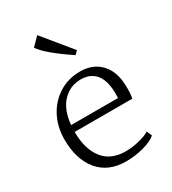

<svg xmlns="http://www.w3.org/2000/svg" viewBox="-209 -972 977 1093"><g transform="rotate(-30 279.5 -426.0)"><path d="M50 0ZM506 -359Q508 -319 501 -280H122Q122 -168 172 -103.5Q222 -39 319 -39Q364 -39 410 -50.5Q456 -62 478 -77L493 -43Q465 -18 408 -3Q351 12 293 12Q177 12 113.5 -64.5Q50 -141 50 -271Q50 -354 85 -420.5Q120 -487 181.5 -525Q243 -563 320 -563Q404 -563 454.5 -509Q505 -455 506 -359ZM124 -324H432Q433 -334 433 -352Q433 -471 366 -507Q339 -522 300 -522Q230 -522 181.5 -471Q133 -420 124 -324ZM161 -811 213 -864 366 -677 345 -656Q198 -755 161 -811Z"/></g></svg>

Font: Martel UltraLight
Style: Regular
Weight: 250
Designer: Dan Reynolds
Foundry: Dan Reynolds
Version: Version 1.001; ttfautohint (v1.1) -l 5 -r 5 -G 72 -x 0 -D la